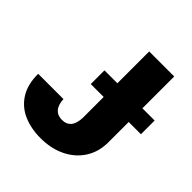

<svg xmlns="http://www.w3.org/2000/svg" viewBox="-192 -846 996 996"><g transform="rotate(45 305.5 -348.5)"><path d="M521.5 -707V-473.6H611.3V-373H521.5V-221.7Q521 -153.3 487.3 -100.8Q453.6 -48.3 393.8 -19.3Q334 9.8 256.8 9.8Q187 9.8 131.6 -14.4Q76.2 -38.6 44.2 -89.6Q12.2 -140.6 12.7 -217.8H198.2Q199.7 -177.7 218 -156.7Q236.3 -135.7 268.6 -135.7Q302.2 -135.7 319.6 -157.5Q336.9 -179.2 337.9 -221.7V-373H243.2V-473.6H337.9V-707Z"/></g></svg>

Font: Pretendard Std Black
Style: Regular
Weight: 900
Designer: Base glyphs from Inter by Rasmus Andersson; Hangeul glyphs from Noto Sans CJK(Source Han Sans) by Jang Soo-young and Kan
Foundry: Kil Hyung-jin
Version: Version 1.309